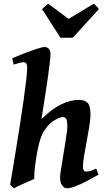

<svg xmlns="http://www.w3.org/2000/svg" viewBox="-20 -996 565 1036"><path d="M511.7 -53.7Q481.4 -36.1 448.7 -19Q416 -2 387.5 9Q358.9 20 340.8 20Q326.7 20 315.4 4.6Q304.2 -10.7 304.2 -37.1Q303.7 -47.4 307.9 -74.2Q312 -101.1 317.9 -136.2Q323.7 -171.4 329.3 -206.8Q335 -242.2 339.1 -270.8Q343.3 -299.3 343.3 -312.5Q343.3 -344.2 337.4 -354.2Q331.5 -364.3 318.8 -364.3Q306.2 -364.3 274.4 -347.4Q242.7 -330.6 214.8 -284.2Q201.2 -261.2 191.9 -225.8Q182.6 -190.4 175.8 -147Q167.5 -93.3 166 -69.6Q164.6 -45.9 164.6 -30.8Q158.2 -27.8 142.8 -21Q127.4 -14.2 109.1 -5.9Q90.8 2.4 75.7 9.5Q60.5 16.6 54.7 20L34.7 1Q40.5 -33.7 49.6 -87.6Q58.6 -141.6 68.8 -205.3Q79.1 -269 89.4 -334.5Q99.6 -399.9 107.9 -459.2Q116.2 -518.6 121.3 -563Q126.5 -607.4 126.5 -627.9Q126.5 -650.4 120.4 -655.5Q114.3 -660.6 106.4 -660.6Q98.6 -660.6 80.8 -655.5Q63 -650.4 53.7 -647.5L45.9 -681.2Q73.2 -693.4 109.4 -707.5Q145.5 -721.7 176.8 -731.9Q208 -742.2 220.2 -742.2Q233.4 -742.2 242.9 -733.4Q252.4 -724.6 252.4 -702.1Q252.4 -688.5 248.5 -655.5Q244.6 -622.6 238.5 -579.8Q232.4 -537.1 225.6 -492.9Q218.8 -448.7 212.9 -411.6Q207 -374.5 203.6 -353Q260.7 -409.7 311 -433.3Q361.3 -457 405.3 -457Q436 -457 452.1 -441.4Q468.3 -425.8 468.3 -378.4Q468.3 -353 461.9 -314.2Q455.6 -275.4 447.8 -233.4Q439.9 -191.4 433.8 -155.3Q427.7 -119.1 427.7 -99.1Q427.7 -82.5 432.1 -76.4Q436.5 -70.3 445.3 -70.3Q458.5 -70.3 470.5 -74.5Q482.4 -78.6 499 -86.4ZM513.2 -946.8 373 -792.5H306.2L207 -946.8Q214.8 -955.1 223.6 -962.6Q232.4 -970.2 240.2 -976.1L350.1 -894L486.3 -976.1Q492.2 -970.7 500 -963.1Q507.8 -955.6 513.2 -946.8Z"/></svg>

Font: Gentium Plus
Style: Bold Italic
Weight: 700
Italic angle: -8°
Designer: Victor Gaultney, Annie Olsen, Iska Routamaa, Becca Hirsbrunner
Foundry: SIL International
Version: Version 6.101